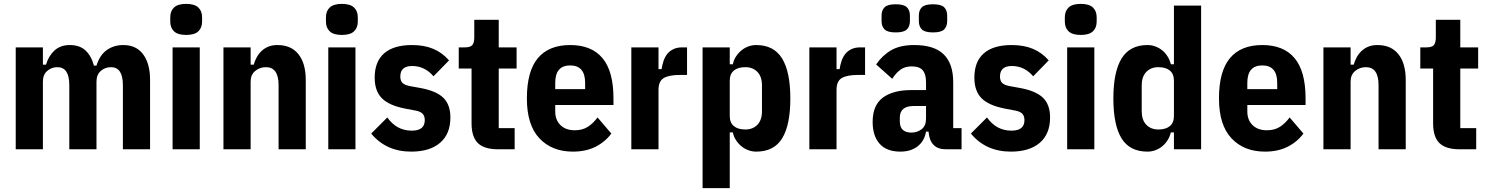

<svg xmlns="http://www.w3.org/2000/svg" viewBox="-20 -769 7658 989"><path d="M61 0V-525H201V-436H217Q223 -457 233.5 -475Q244 -493 258.5 -507Q273 -521 293 -529Q313 -537 339 -537Q390 -537 420 -509.5Q450 -482 464 -431H477Q494 -486 530.5 -511.5Q567 -537 615 -537Q682 -537 717.5 -489Q753 -441 753 -357V0H613V-330Q613 -423 552 -423Q521 -423 499 -403.5Q477 -384 477 -349V0H337V-330Q337 -423 276 -423Q245 -423 223 -403.5Q201 -384 201 -349V0Z M939 -589Q896 -589 876.5 -607.5Q857 -626 857 -658V-680Q857 -712 876.5 -730.5Q896 -749 939 -749Q982 -749 1001.5 -730.5Q1021 -712 1021 -680V-658Q1021 -626 1001.5 -607.5Q982 -589 939 -589ZM869 -525H1009V0H869Z M1131 0V-525H1271V-436H1287Q1293 -457 1303 -475Q1313 -493 1328 -507Q1343 -521 1363 -529Q1383 -537 1409 -537Q1480 -537 1517.5 -489.5Q1555 -442 1555 -357V0H1415V-330Q1415 -423 1350 -423Q1318 -423 1294.5 -403.5Q1271 -384 1271 -349V0Z M1741 -589Q1698 -589 1678.5 -607.5Q1659 -626 1659 -658V-680Q1659 -712 1678.5 -730.5Q1698 -749 1741 -749Q1784 -749 1803.5 -730.5Q1823 -712 1823 -680V-658Q1823 -626 1803.5 -607.5Q1784 -589 1741 -589ZM1671 -525H1811V0H1671Z M2098 12Q1969 12 1892 -81L1975 -164Q2023 -96 2101 -96Q2168 -96 2168 -150Q2168 -171 2157.5 -182.5Q2147 -194 2123 -199L2070 -209Q1985 -225 1947.5 -262.5Q1910 -300 1910 -369Q1910 -452 1959 -494.5Q2008 -537 2102 -537Q2165 -537 2211.5 -517.5Q2258 -498 2293 -458L2213 -376Q2168 -429 2103 -429Q2042 -429 2042 -375Q2042 -353 2053 -342Q2064 -331 2089 -326L2144 -316Q2227 -301 2263.5 -265.5Q2300 -230 2300 -164Q2300 -79 2247 -33.5Q2194 12 2098 12Z M2546 0Q2474 0 2441.5 -32Q2409 -64 2409 -134V-416H2343V-525H2375Q2403 -525 2413 -537Q2423 -549 2423 -576V-667H2549V-525H2641V-416H2549V-109H2631V0Z M2931 12Q2823 12 2758.5 -56.5Q2694 -125 2694 -262Q2694 -402 2750.5 -469.5Q2807 -537 2917 -537Q3027 -537 3083.5 -469.5Q3140 -402 3140 -262V-228H2840V-195Q2840 -151 2867 -124.5Q2894 -98 2941 -98Q2980 -98 3007.5 -115.5Q3035 -133 3058 -164L3129 -81Q3097 -38 3047.5 -13Q2998 12 2931 12ZM2917 -432Q2840 -432 2840 -342V-310H2994V-342Q2994 -432 2917 -432Z M3232 0V-525H3372V-413H3388Q3391 -435 3398 -455.5Q3405 -476 3417.5 -491.5Q3430 -507 3449 -516Q3468 -525 3494 -525H3519V-383H3483Q3426 -383 3399 -367Q3372 -351 3372 -306V0Z M3599 -525H3739V-438H3755Q3759 -459 3770.5 -477Q3782 -495 3798 -508.5Q3814 -522 3834 -529.5Q3854 -537 3875 -537Q3966 -537 4008.5 -468Q4051 -399 4051 -262Q4051 -125 4009 -56.5Q3967 12 3875 12Q3854 12 3834 4.5Q3814 -3 3798 -16.5Q3782 -30 3770.5 -48Q3759 -66 3755 -87H3739V200H3599ZM3819 -102Q3858 -102 3881.5 -126.5Q3905 -151 3905 -196V-329Q3905 -374 3881.5 -398.5Q3858 -423 3819 -423Q3781 -423 3760 -405.5Q3739 -388 3739 -353V-172Q3739 -137 3760 -119.5Q3781 -102 3819 -102Z M4149 0V-525H4289V-413H4305Q4308 -435 4315 -455.5Q4322 -476 4334.5 -491.5Q4347 -507 4366 -516Q4385 -525 4411 -525H4436V-383H4400Q4343 -383 4316 -367Q4289 -351 4289 -306V0Z M4852 0Q4770 0 4763 -91H4750Q4742 -43 4707 -15.5Q4672 12 4618 12Q4547 12 4511 -28.5Q4475 -69 4475 -141Q4475 -227 4527.5 -266Q4580 -305 4674 -305H4750V-346Q4750 -387 4733 -407Q4716 -427 4676 -427Q4641 -427 4617.5 -409.5Q4594 -392 4576 -363L4493 -437Q4525 -484 4571 -510.5Q4617 -537 4689 -537Q4792 -537 4841 -489Q4890 -441 4890 -346V-109H4933V0ZM4674 -86Q4705 -86 4727.5 -103.5Q4750 -121 4750 -158V-223H4687Q4615 -223 4615 -163V-144Q4615 -114 4630.5 -100Q4646 -86 4674 -86ZM4594 -602Q4552 -602 4536.5 -617.5Q4521 -633 4521 -660V-689Q4521 -716 4536.5 -731.5Q4552 -747 4594 -747Q4636 -747 4651.5 -731.5Q4667 -716 4667 -689V-660Q4667 -633 4651.5 -617.5Q4636 -602 4594 -602ZM4786 -602Q4744 -602 4728.5 -617.5Q4713 -633 4713 -660V-689Q4713 -716 4728.5 -731.5Q4744 -747 4786 -747Q4828 -747 4843.5 -731.5Q4859 -716 4859 -689V-660Q4859 -633 4843.5 -617.5Q4828 -602 4786 -602Z M5187 12Q5058 12 4981 -81L5064 -164Q5112 -96 5190 -96Q5257 -96 5257 -150Q5257 -171 5246.5 -182.5Q5236 -194 5212 -199L5159 -209Q5074 -225 5036.5 -262.5Q4999 -300 4999 -369Q4999 -452 5048 -494.5Q5097 -537 5191 -537Q5254 -537 5300.5 -517.5Q5347 -498 5382 -458L5302 -376Q5257 -429 5192 -429Q5131 -429 5131 -375Q5131 -353 5142 -342Q5153 -331 5178 -326L5233 -316Q5316 -301 5352.5 -265.5Q5389 -230 5389 -164Q5389 -79 5336 -33.5Q5283 12 5187 12Z M5547 -589Q5504 -589 5484.5 -607.5Q5465 -626 5465 -658V-680Q5465 -712 5484.5 -730.5Q5504 -749 5547 -749Q5590 -749 5609.5 -730.5Q5629 -712 5629 -680V-658Q5629 -626 5609.5 -607.5Q5590 -589 5547 -589ZM5477 -525H5617V0H5477Z M6027 -87H6011Q6006 -66 5995 -48Q5984 -30 5968 -16.5Q5952 -3 5932 4.5Q5912 12 5891 12Q5799 12 5757 -56.5Q5715 -125 5715 -262Q5715 -399 5757.5 -468Q5800 -537 5891 -537Q5912 -537 5932 -529.5Q5952 -522 5968 -508.5Q5984 -495 5995 -477Q6006 -459 6011 -438H6027V-740H6167V0H6027ZM5947 -102Q5985 -102 6006 -119.5Q6027 -137 6027 -172V-353Q6027 -388 6006 -405.5Q5985 -423 5947 -423Q5908 -423 5884.5 -398.5Q5861 -374 5861 -329V-196Q5861 -151 5884.5 -126.5Q5908 -102 5947 -102Z M6496 12Q6388 12 6323.5 -56.5Q6259 -125 6259 -262Q6259 -402 6315.5 -469.5Q6372 -537 6482 -537Q6592 -537 6648.5 -469.5Q6705 -402 6705 -262V-228H6405V-195Q6405 -151 6432 -124.5Q6459 -98 6506 -98Q6545 -98 6572.5 -115.5Q6600 -133 6623 -164L6694 -81Q6662 -38 6612.5 -13Q6563 12 6496 12ZM6482 -432Q6405 -432 6405 -342V-310H6559V-342Q6559 -432 6482 -432Z M6797 0V-525H6937V-436H6953Q6959 -457 6969 -475Q6979 -493 6994 -507Q7009 -521 7029 -529Q7049 -537 7075 -537Q7146 -537 7183.5 -489.5Q7221 -442 7221 -357V0H7081V-330Q7081 -423 7016 -423Q6984 -423 6960.5 -403.5Q6937 -384 6937 -349V0Z M7499 0Q7427 0 7394.5 -32Q7362 -64 7362 -134V-416H7296V-525H7328Q7356 -525 7366 -537Q7376 -549 7376 -576V-667H7502V-525H7594V-416H7502V-109H7584V0Z"/></svg>

Font: IBM Plex Sans Cond
Style: Bold
Weight: 700
Width: 3
Designer: Mike Abbink, Paul van der Laan, Pieter van Rosmalen
Foundry: Bold Monday
Version: Version 1.3